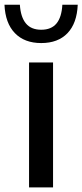

<svg xmlns="http://www.w3.org/2000/svg" viewBox="-56 -816 359 836"><path d="M70.5 0V-544H175V0ZM-36.5 -795.5H30.5Q34 -741.5 56.8 -714Q79.5 -686.5 123.5 -686.5Q167.5 -686.5 190 -713.8Q212.5 -741 215.5 -795.5H282.5Q279 -714.5 237.8 -671.5Q196.5 -628.5 123.5 -628.5Q50.5 -628.5 8.8 -671.8Q-33 -715 -36.5 -795.5Z"/></svg>

Font: Encode Sans Medium
Style: Regular
Weight: 500
Designer: Multiple Designers
Foundry: Impallari Type
Version: Version 2.000